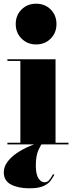

<svg xmlns="http://www.w3.org/2000/svg" viewBox="-24 -780 390 1037"><path d="M269.5 164Q262 178 250 195Q238 212 211.5 224.5Q185 237 134.5 237Q74 237 35.2 216.5Q-3.5 196 -3.5 151Q-3.5 121 15.8 94.8Q35 68.5 66.2 47.2Q97.5 26 134 10.2Q170.5 -5.5 204.5 -15L207 -8Q199 -3 184.2 28.8Q169.5 60.5 169.5 114Q169.5 162 183.8 183.2Q198 204.5 216 204.5Q232 204.5 242 192.2Q252 180 262.5 160.5ZM61 -650Q61 -697.5 92.5 -728.8Q124 -760 171 -760Q218.5 -760 249.8 -728.8Q281 -697.5 281 -650Q281 -603 249.8 -571.5Q218.5 -540 171 -540Q124 -540 92.5 -571.5Q61 -603 61 -650ZM16 -9H86V-451H16V-460H276V-9H346V0H16Z"/></svg>

Font: Bodoni* 24pt Fatface
Style: Regular
Weight: 900
Version: Version 2.3